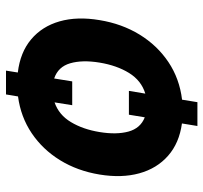

<svg xmlns="http://www.w3.org/2000/svg" viewBox="-39 -592 691 653"><g transform="rotate(-90 306.5 -265.5)"><path d="M392.8 -590.6 386.4 -550.4Q454.9 -542.3 499.1 -505.1Q543.3 -468 560.4 -408.2Q577.4 -348.4 564.6 -272.4Q552.2 -196.4 515.3 -136.2Q478.3 -76 421.9 -38.2Q365.4 -0.4 294 8.2L285.5 60.4H204.5L213.1 7.8Q146.3 -1.4 103.2 -39.4Q60 -77.4 43.5 -137.3Q27 -197.1 39.4 -272.4Q51.8 -347.7 88.2 -406.8Q124.6 -465.9 180 -503.2Q235.4 -540.5 305 -549.7L311.8 -590.6ZM323.9 -172.6 314.6 -116.8Q359 -130.3 384.8 -172.1Q410.5 -213.8 420.1 -272.4Q429.7 -331 417.8 -372.2Q405.9 -413.4 366.1 -426.8L356.2 -365.4H275.2L284.8 -425.4Q242.5 -410.9 217.9 -370Q193.2 -329.2 183.9 -272.4Q174.4 -215.2 185.5 -174.2Q196.7 -133.2 234 -118.6L242.9 -172.6Z"/></g></svg>

Font: Inter UI
Style: Bold Italic
Weight: 700
Italic angle: 9.39999°
Designer: Rasmus Andersson
Foundry: rsms
Version: 3.2;8d6f07862